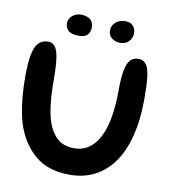

<svg xmlns="http://www.w3.org/2000/svg" viewBox="-85 -825 824 918"><g transform="rotate(10 327.0 -366.0)"><path d="M312.5 18.5Q207 18.5 142.8 -37.5Q78.5 -93.5 50 -185.5Q44.5 -204.5 40.2 -225Q36 -245.5 33 -267Q30 -288.5 28 -311.2Q26 -334 25 -357.5Q24 -381 24 -405.5Q24 -473.5 32 -514.2Q40 -555 57.8 -572.8Q75.5 -590.5 104 -590.5Q124 -590.5 136.5 -575.2Q149 -560 155 -521.8Q161 -483.5 161 -414Q161 -393.5 161.5 -373.2Q162 -353 163.5 -333.8Q165 -314.5 167 -296Q169 -277.5 172.2 -260.5Q175.5 -243.5 179.5 -228.5Q194.5 -175 226 -142.5Q257.5 -110 313.5 -110Q348.5 -110 374.8 -125Q401 -140 419.5 -166.5Q438 -193 450 -227.5Q456.5 -247.5 461.2 -269.8Q466 -292 469 -315.8Q472 -339.5 473.5 -364.5Q475 -389.5 475 -414.5Q475 -479.5 482 -516.5Q489 -553.5 504 -569Q519 -584.5 542.5 -584.5Q567.5 -584.5 580.8 -566Q594 -547.5 598.8 -507Q603.5 -466.5 603.5 -399.5Q603.5 -376 602.2 -352.8Q601 -329.5 598.8 -307.2Q596.5 -285 592.8 -263.8Q589 -242.5 584 -222.2Q579 -202 572.5 -182.5Q552.5 -122 516.8 -76.8Q481 -31.5 430 -6.5Q379 18.5 312.5 18.5ZM242.5 -643.5Q206.5 -643.5 191.2 -657.2Q176 -671 176 -692Q176 -717 195.2 -731Q214.5 -745 234.5 -745Q250.5 -745 264.8 -740.2Q279 -735.5 287.8 -724Q296.5 -712.5 296.5 -691.5Q296.5 -671.5 284.2 -657.5Q272 -643.5 242.5 -643.5ZM443 -644.5Q417.5 -644.5 401 -658.5Q384.5 -672.5 384.5 -693.5Q384.5 -719 403.5 -735Q422.5 -751 450 -751Q475.5 -751 488 -736Q500.5 -721 500.5 -702Q500.5 -678 484.8 -661.2Q469 -644.5 443 -644.5Z"/></g></svg>

Font: Gluten
Style: Regular
Weight: 400
Designer: Tyler Finck
Foundry: Etcetera Type Company
Version: Version 1.300